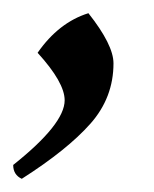

<svg xmlns="http://www.w3.org/2000/svg" viewBox="-41 -131 233 291"><path d="M57 21Q57 -6 16 -51Q48 -97 93 -111Q131 -63 131 -35Q131 17 96 56.5Q61 96 -8 140Q-21 134 -21 119Q57 57 57 21Z"/></svg>

Font: Rosarivo
Style: Italic
Weight: 400
Version: Version 1.003